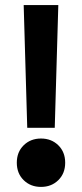

<svg xmlns="http://www.w3.org/2000/svg" viewBox="-20 -720 322 754"><path d="M209 -700 195 -218H87L73 -700ZM46 -81Q46 -123 73 -149.5Q100 -176 141 -176Q182 -176 209 -149.5Q236 -123 236 -81Q236 -39 209 -12.5Q182 14 141 14Q100 14 73 -12.5Q46 -39 46 -81Z"/></svg>

Font: Space Grotesk Variable
Style: Regular
Weight: 400
Designer: Florian Karsten (Space Grotesk), Colophon Foundry (Space Mono)
Foundry: Florian Karsten
Version: Version 1.106